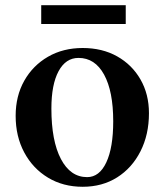

<svg xmlns="http://www.w3.org/2000/svg" viewBox="-20 -701 631 736"><path d="M297 15Q222 15 164 -20Q106 -55 73 -116.5Q40 -178 40 -257Q40 -333 73 -391.5Q106 -450 164 -483.5Q222 -517 297 -517Q372 -517 429 -485Q486 -453 518.5 -396.5Q551 -340 551 -267Q551 -185 518.5 -121Q486 -57 429 -21Q372 15 297 15ZM314 -22Q361 -22 387.5 -78.5Q414 -135 414 -236Q414 -351 379 -415Q344 -479 281 -479Q232 -479 204.5 -428Q177 -377 177 -285Q177 -161 213.5 -91.5Q250 -22 314 -22ZM138 -609V-681H462V-609Z"/></svg>

Font: Wittgenstein SemiBold
Style: Regular
Weight: 600
Designer: Jörg Drees
Foundry: Jörg Drees
Version: Version 1.500